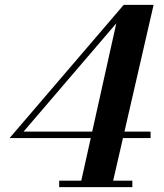

<svg xmlns="http://www.w3.org/2000/svg" viewBox="-20 -770 674 790"><path d="M308.5 0 458.5 -674 77 -228.5H599.5V-202H19.5L489 -750H612L439.5 0ZM223.5 0V-26.5H524.5V0Z"/></svg>

Font: Bodoni Moda 9pt SemiBold
Style: Italic
Weight: 600
Italic angle: -13°
Designer: Owen Earl
Foundry: indestructible type
Version: Version 2.004